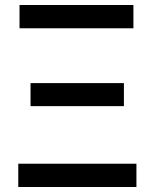

<svg xmlns="http://www.w3.org/2000/svg" viewBox="-20 -747 618 767"><path d="M525 -93V0H53V-93ZM513 -727V-634H58V-727ZM475 -415V-323H102V-415Z"/></svg>

Font: Sinter Medium
Style: Regular
Weight: 500
Foundry: Adobe & rsms
Version: Version 1.000